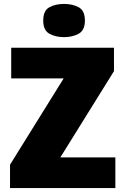

<svg xmlns="http://www.w3.org/2000/svg" viewBox="-20 -957 631 977"><path d="M567 0H31V-119L304 -558H37V-714H560V-595L287 -156H567ZM306 -937Q349 -937 380.5 -920Q412 -903 412 -852Q412 -803 380.5 -785.5Q349 -768 306 -768Q262 -768 231 -785.5Q200 -803 200 -852Q200 -903 231 -920Q262 -937 306 -937Z"/></svg>

Font: Noto Sans Display Black
Style: Regular
Weight: 900
Designer: Monotype Design Team
Foundry: Monotype Imaging Inc.
Version: Version 2.003